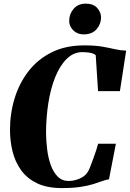

<svg xmlns="http://www.w3.org/2000/svg" viewBox="-20 -996 696 1028"><path d="M311.5 11Q230.5 11 176.8 -15.5Q123 -42 91.8 -86.5Q60.5 -131 47 -186.2Q33.5 -241.5 33.5 -300.5Q33.5 -389 58.5 -470.2Q83.5 -551.5 133 -615.2Q182.5 -679 257 -716Q331.5 -753 430.5 -753Q490.5 -753 529.5 -746Q568.5 -739 597.5 -732.2Q626.5 -725.5 655.5 -725L622 -508H505L492.5 -700.5Q485 -707.5 473.5 -710.8Q462 -714 448.5 -715.5Q435 -717 421.5 -717Q374 -717 337.5 -681.2Q301 -645.5 276 -583.8Q251 -522 238.8 -444Q226.5 -366 226.5 -282Q227 -241 232.5 -196.2Q238 -151.5 251.5 -113.2Q265 -75 288.5 -51Q312 -27 348 -27Q366 -27 386.2 -32.5Q406.5 -38 423.8 -49Q441 -60 450.5 -76.5Q455.5 -84 463 -103Q470.5 -122 479 -145.2Q487.5 -168.5 494.8 -190.5Q502 -212.5 505.5 -226.5H600.5L563.5 -36Q547.5 -34 527.5 -26.5Q507.5 -19 479.2 -10.2Q451 -1.5 410.2 4.8Q369.5 11 311.5 11ZM428 -812Q404.5 -812 387 -822.5Q369.5 -833 359.8 -849.8Q350 -866.5 350.5 -885.5Q351 -922.5 374.8 -949.5Q398.5 -976.5 439.5 -976.5Q480 -976.5 500.5 -953.2Q521 -930 521 -902.5Q521 -867.5 497.2 -839.8Q473.5 -812 428 -812Z"/></svg>

Font: Merriweather 120pt Black
Style: Italic
Weight: 900
Italic angle: -7.8°
Version: Version 2.101